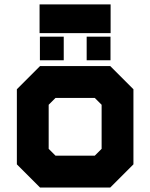

<svg xmlns="http://www.w3.org/2000/svg" viewBox="-20 -834 668 854"><path d="M158 0 55 -103V-437L158 -540H470.5L573.5 -437V-103L470.5 0ZM198 -71H436.5L502 -141V-403L436.5 -470H194L127.5 -403V-141ZM198 -71 127.5 -141V-403L194 -470H436.5L502 -403V-141L436.5 -71ZM227 -141.5H401.5L432 -172V-368L401.5 -398.5H227L196.5 -368V-172ZM365.5 -566V-671H471.5V-566ZM157.5 -566V-671H263.5V-566ZM210 -613H209.5V-623H210ZM419 -613H418.5V-623H419ZM156 -686.5V-814.5H472V-686.5ZM221 -749.5H413H221Z"/></svg>

Font: Tourney Thin Black
Style: Regular
Weight: 900
Version: Version 1.015